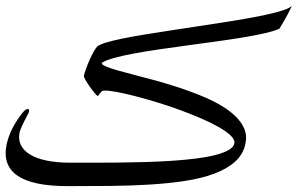

<svg xmlns="http://www.w3.org/2000/svg" viewBox="-55 -709 1060 684"><path d="M984.9 -689.5Q981 -678.2 969.7 -657.5Q958.5 -636.7 940.4 -606.9Q921.4 -598.1 887 -590.3Q852.5 -582.5 808.1 -575.2Q763.7 -567.9 713.1 -561Q662.6 -554.2 611.3 -547.1Q560.1 -540 511 -533Q461.9 -525.9 421.4 -518.3Q380.9 -510.7 350.8 -502.4Q320.8 -494.1 307.6 -484.9Q306.6 -479 321.3 -472.7Q335.9 -466.3 362.1 -458.7Q388.2 -451.2 422.9 -442.4Q457.5 -433.6 496.6 -422.9Q535.6 -412.1 575.9 -399.2Q616.2 -386.2 654.5 -370.8Q692.9 -355.5 725.6 -337.2Q758.3 -318.8 781.2 -297.4Q804.2 -275.9 814.9 -251Q825.7 -226.1 819.3 -196.8Q811.5 -159.2 782.7 -133.3Q753.9 -107.4 709 -90.6Q664.1 -73.7 605.5 -64.7Q546.9 -55.7 479.5 -51.5Q412.1 -47.4 337.4 -46.6Q262.7 -45.9 186 -45.9Q-63 -45.9 -31.2 -195.3Q-19.5 -250 24.4 -306.2Q36.1 -320.8 43.9 -320.8Q50.3 -320.8 48.3 -311.5Q47.4 -306.2 43 -299.3Q18.6 -253.9 14.6 -236.8Q9.8 -212.4 19.3 -192.6Q28.8 -172.9 51.8 -158.7Q74.7 -144.5 111.1 -137Q147.5 -129.4 194.8 -129.4Q233.4 -129.4 278.1 -129.4Q322.8 -129.4 370.1 -129.9Q417.5 -130.4 465.3 -131.8Q513.2 -133.3 557.9 -136.2Q602.5 -139.2 641.6 -144Q680.7 -148.9 710.2 -156.2Q739.7 -163.6 758.3 -173.8Q776.9 -184.1 779.8 -197.8Q782.7 -210.4 767.6 -225.3Q752.4 -240.2 725.1 -255.9Q697.8 -271.5 661.6 -287.1Q625.5 -302.7 585.4 -317.4Q545.4 -332 504.6 -344.5Q463.9 -356.9 427.7 -366.2Q391.6 -375.5 363.3 -380.9Q335 -386.2 319.8 -386.2Q308.6 -386.2 306.6 -382.8L293 -366.7Q290 -368.2 281.5 -378.4Q272.9 -388.7 264.4 -400.9Q255.9 -413.1 249.5 -424.3Q243.2 -435.5 243.7 -438.5Q245.6 -448.2 251.5 -464.1Q257.3 -480 264.4 -496.1Q271.5 -512.2 279.1 -525.4Q286.6 -538.6 291 -543Q298.3 -549.8 321.3 -556.9Q344.2 -564 378.4 -571Q412.6 -578.1 455.8 -585.2Q499 -592.3 546.6 -599.6Q594.2 -606.9 644 -614.5Q693.8 -622.1 741.2 -629.4Q788.6 -636.7 830.8 -644.3Q873 -651.9 906 -659.4Q939 -667 959.7 -674.6Q980.5 -682.1 984.9 -689.5Z"/></svg>

Font: XB Kayhan
Style: Italic
Weight: 400
Italic angle: -12°
Designer: Behnam
Foundry: Irmug
Version: Version 7.300 2009